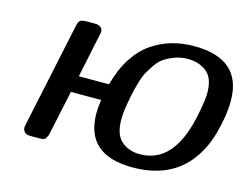

<svg xmlns="http://www.w3.org/2000/svg" viewBox="-100 -879 1366 1064"><g transform="rotate(15 583.0 -347.0)"><path d="M99.1 -37.1Q99.1 -37.1 103 -61L229 -654.8Q233.9 -680.7 245.4 -687.3Q256.8 -693.8 277.8 -693.8H329.1Q347.2 -693.8 357.7 -686.5Q368.2 -679.2 370.6 -672.1Q373 -665 373 -657.2Q373 -656.2 316.9 -389.2H490.2Q513.2 -477.1 554.7 -542Q596.2 -606.9 650.1 -644Q704.1 -681.2 764.2 -698.5Q824.2 -715.8 893.1 -715.8Q1166 -715.8 1166 -474.1Q1166 -392.1 1137.5 -287.1Q1108.9 -182.1 1046.9 -107.9Q938 22 733.9 22Q463.9 22 463.9 -216.8Q463.9 -249 470.2 -293.9H296.9L244.1 -45.9Q241.2 -32.7 239.5 -28.8Q237.8 -24.9 233.4 -15.9Q229 -6.8 220 -3.4Q210.9 0 196.8 0H141.1Q119.1 0 109.1 -11.5Q99.1 -22.9 99.1 -37.1ZM606 -221.2Q606 -132.3 648.4 -95.7Q690.9 -59.1 754.9 -59.1Q947.8 -59.1 1007.8 -340.8Q1008.8 -346.7 1009.8 -350.1Q1028.8 -441.9 1028.8 -482.9Q1028.8 -567.9 985.4 -603Q941.9 -638.2 877 -638.2Q835 -638.2 799.6 -624.5Q764.2 -610.8 740.5 -594Q716.8 -577.1 696.3 -546.1Q675.8 -515.1 665.3 -495.1Q654.8 -475.1 644.3 -439Q633.8 -402.8 631.8 -393.3Q629.9 -383.8 624 -356.9Q606 -267.1 606 -221.2Z"/></g></svg>

Font: CMU Sans Serif
Style: BoldOblique
Weight: 700
Italic angle: -12°
Version: Version 0.7.0